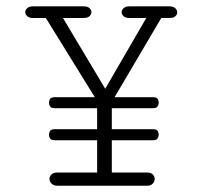

<svg xmlns="http://www.w3.org/2000/svg" viewBox="-20 -592 645 612"><path d="M163.1 0Q150.9 0 144.3 -6.8Q137.7 -13.7 137.7 -21.5Q137.7 -29.3 143.8 -35.6Q149.9 -42 162.1 -42H289.6V-145H155.3Q143.1 -145 139.6 -150.6Q136.2 -156.2 136.2 -162.6Q136.2 -169.4 139.6 -174.8Q143.1 -180.2 155.3 -180.2H289.6V-247.1H155.3Q143.1 -247.1 139.6 -252.7Q136.2 -258.3 136.2 -264.6Q136.2 -271.5 139.6 -276.9Q143.1 -282.2 155.3 -282.2H282.2L126 -534.7H85Q72.8 -534.7 66.7 -540.5Q60.5 -546.4 60.5 -553.2Q60.5 -560.1 66.9 -565.9Q73.2 -571.8 85.4 -571.8H246.6Q259.3 -571.8 265.4 -565.9Q271.5 -560.1 271.5 -553.2Q271.5 -546.4 265.4 -540.5Q259.3 -534.7 247.1 -534.7H180.7L315.4 -309.1L446.3 -534.7H392.1Q379.9 -534.7 373.8 -540.5Q367.7 -546.4 367.7 -553.2Q367.7 -560.1 374 -565.9Q380.4 -571.8 392.6 -571.8H520Q532.7 -571.8 538.8 -565.7Q544.9 -559.6 544.9 -552.7Q544.9 -545.9 539.1 -540.3Q533.2 -534.7 521 -534.7H494.1L345.2 -282.2H466.8Q479 -282.2 482.4 -276.9Q485.8 -271.5 485.8 -264.6Q485.8 -258.3 482.4 -252.7Q479 -247.1 466.8 -247.1H336.4V-180.2H466.8Q479 -180.2 482.4 -174.8Q485.8 -169.4 485.8 -162.6Q485.8 -156.2 482.4 -150.6Q479 -145 466.8 -145H336.4V-42H449.7Q461.4 -42 467.3 -35.6Q473.1 -29.3 473.1 -21.5Q473.1 -13.7 467 -6.8Q460.9 0 448.7 0Z"/></svg>

Font: Cutive Mono
Style: Regular
Weight: 400
Designer: Vernon Adams
Foundry: Vernon Adams
Version: Version 1.110; ttfautohint (v1.8.4.7-5d5b)